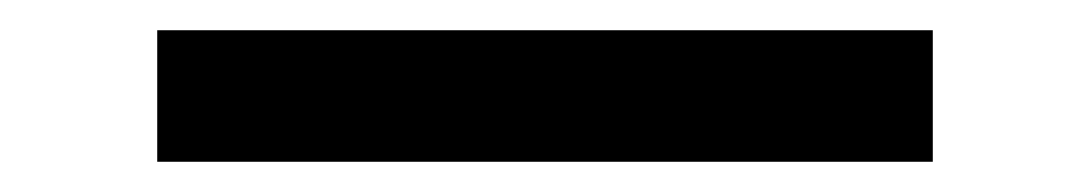

<svg xmlns="http://www.w3.org/2000/svg" viewBox="-20 -6 721 127"><path d="M84 101H597V14H84Z"/></svg>

Font: Spartan ExtraBold
Style: Regular
Weight: 800
Designer: Matt Bailey, Mirko Velimirovic
Foundry: Matt Bailey
Version: Version 1.003; ttfautohint (v1.8.3)